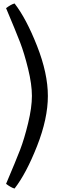

<svg xmlns="http://www.w3.org/2000/svg" viewBox="-20 -798 366 1107"><path d="M15 -751Q44 -773 64 -778Q131 -692 193.5 -533.5Q256 -375 256 -244.5Q256 -114 193.5 44.5Q131 203 64 289Q44 284 15 262Q72 128 96 65.5Q120 3 142 -87.5Q164 -178 164 -245Q164 -312 142 -401.5Q120 -491 96 -553.5Q72 -616 15 -751Z"/></svg>

Font: Inika
Style: Regular
Weight: 400
Designer: Constanza Artigas Preller
Foundry: Constanza Artigas Preller
Version: Version 1.001